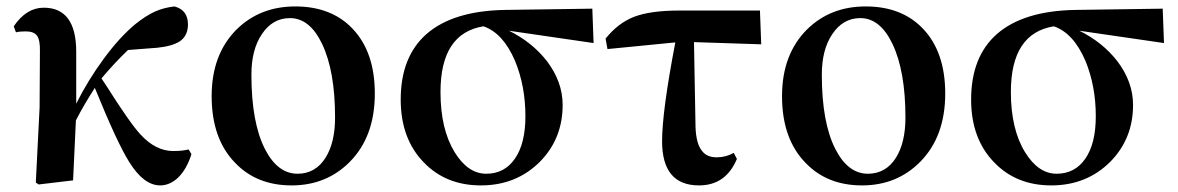

<svg xmlns="http://www.w3.org/2000/svg" viewBox="-20 -558 3644 594"><path d="M475.6 15.6Q424.8 15.6 379.9 -56.6Q342.8 -115.2 273.4 -286.1Q239.3 -233.4 214.8 -185.5Q209 -69.3 206.1 0L99.6 12.7L90.8 6.8L102.5 -225.6L103.5 -397.5Q104.5 -433.6 94.7 -447.3Q85 -460.9 59.6 -460.9Q40 -460.9 29.3 -458L22.5 -476.6Q61.5 -534.2 115.2 -534.2Q215.8 -534.2 215.8 -397.5V-237.3Q252 -309.6 300.8 -376Q349.6 -442.4 397.5 -482.4Q431.6 -509.8 460 -522.5Q486.3 -534.2 519.5 -538.1Q561.5 -527.3 561.5 -482.4Q561.5 -448.2 537.1 -430.7Q513.7 -415 465.8 -410.2L376 -403.3Q335.9 -365.2 293.9 -315.4Q298.8 -308.6 307.6 -294.9Q382.8 -175.8 415 -141.6Q461.9 -90.8 515.6 -90.8Q545.9 -90.8 563.5 -95.7L572.3 -81.1Q557.6 -34.2 530.3 -7.8Q504.9 15.6 475.6 15.6Z M708 -53.7Q634.8 -127.9 634.8 -260.7Q634.8 -389.6 711.9 -466.8Q784.2 -538.1 893.6 -538.1Q1004.9 -538.1 1070.3 -469.7Q1139.6 -397.5 1139.6 -268.6Q1139.6 -135.7 1062.5 -57.6Q990.2 15.6 882.3 15.6Q774.4 15.6 708 -53.7ZM900.4 -20.5Q956.1 -20.5 987.3 -70.3Q1016.6 -117.2 1016.6 -194.3Q1016.6 -337.9 976.6 -421.9Q938.5 -502 877 -502Q823.2 -502 790 -452.1Q757.8 -404.3 757.8 -327.1Q757.8 -178.7 799.8 -96.7Q838.9 -20.5 900.4 -20.5Z M1467.8 15.6Q1359.4 15.6 1291 -55.7Q1219.7 -128.9 1219.7 -250Q1219.7 -381.8 1298.8 -452.1Q1380.9 -524.4 1542 -527.3L1812.5 -531.2L1816.4 -424.8L1554.7 -462.9Q1626 -427.7 1671.9 -369.1Q1720.7 -304.7 1720.7 -233.4Q1720.7 -128.9 1650.4 -57.6Q1577.1 15.6 1467.8 15.6ZM1605.5 -198.2Q1605.5 -292 1573.2 -370.1Q1536.1 -456.1 1475.6 -476.6Q1342.8 -455.1 1342.8 -273.4Q1342.8 -158.2 1386.7 -86.9Q1427.7 -20.5 1484.4 -20.5Q1541 -20.5 1573.2 -67.4Q1605.5 -114.3 1605.5 -198.2Z M2142.6 15.6Q2028.3 15.6 2028.3 -121.1Q2028.3 -212.9 2069.3 -426.8L1859.4 -406.2L1853.5 -438.5Q1891.6 -486.3 1941.4 -505.9Q1992.2 -525.4 2082 -525.4H2331.1L2335 -420.9L2127 -427.7L2131.8 -164.1Q2133.8 -113.3 2151.4 -91.8Q2166 -71.3 2197.3 -71.3Q2225.6 -71.3 2250 -85L2259.8 -66.4Q2225.6 15.6 2142.6 15.6Z M2472.7 -53.7Q2399.4 -127.9 2399.4 -260.7Q2399.4 -389.6 2476.6 -466.8Q2548.8 -538.1 2658.2 -538.1Q2769.5 -538.1 2835 -469.7Q2904.3 -397.5 2904.3 -268.6Q2904.3 -135.7 2827.1 -57.6Q2754.9 15.6 2647 15.6Q2539.1 15.6 2472.7 -53.7ZM2665 -20.5Q2720.7 -20.5 2752 -70.3Q2781.2 -117.2 2781.2 -194.3Q2781.2 -337.9 2741.2 -421.9Q2703.1 -502 2641.6 -502Q2587.9 -502 2554.7 -452.1Q2522.5 -404.3 2522.5 -327.1Q2522.5 -178.7 2564.5 -96.7Q2603.5 -20.5 2665 -20.5Z M3232.4 15.6Q3124 15.6 3055.7 -55.7Q2984.4 -128.9 2984.4 -250Q2984.4 -381.8 3063.5 -452.1Q3145.5 -524.4 3306.6 -527.3L3577.1 -531.2L3581.1 -424.8L3319.3 -462.9Q3390.6 -427.7 3436.5 -369.1Q3485.4 -304.7 3485.4 -233.4Q3485.4 -128.9 3415 -57.6Q3341.8 15.6 3232.4 15.6ZM3370.1 -198.2Q3370.1 -292 3337.9 -370.1Q3300.8 -456.1 3240.2 -476.6Q3107.4 -455.1 3107.4 -273.4Q3107.4 -158.2 3151.4 -86.9Q3192.4 -20.5 3249 -20.5Q3305.7 -20.5 3337.9 -67.4Q3370.1 -114.3 3370.1 -198.2Z"/></svg>

Font: Bpmf GenRyu Min B
Style: B
Weight: 700
Foundry: But Ko
Version: Version 1.320